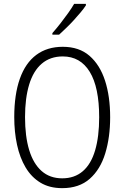

<svg xmlns="http://www.w3.org/2000/svg" viewBox="-20 -967 646 997"><path d="M552 -358Q552 -254 526.5 -170.5Q501 -87 446 -38.5Q391 10 303 10Q237 10 190 -18.5Q143 -47 113 -97.5Q83 -148 68.5 -215Q54 -282 54 -359Q54 -476 83 -558Q112 -640 168.5 -682Q225 -724 306 -724Q391 -724 445 -677Q499 -630 525.5 -548Q552 -466 552 -358ZM110 -359Q110 -259 131.5 -188Q153 -117 196 -79Q239 -41 303 -41Q367 -41 410 -78Q453 -115 474 -186.5Q495 -258 495 -358Q495 -514 446 -594Q397 -674 306 -674Q241 -674 197 -636.5Q153 -599 131.5 -528Q110 -457 110 -359ZM426 -939Q415 -922 398.5 -902.5Q382 -883 363 -862Q344 -841 324 -822Q304 -803 287 -787H252V-795Q274 -820 295 -847Q316 -874 334.5 -900Q353 -926 365 -947H426Z"/></svg>

Font: Noto Sans Bengali Condensed Light
Style: Regular
Weight: 300
Width: 3
Designer: Jelle Bosma - Monotype Design Team
Foundry: Monotype Imaging Inc.
Version: Version 2.003